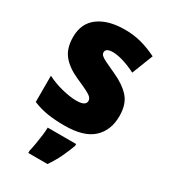

<svg xmlns="http://www.w3.org/2000/svg" viewBox="-192 -656 856 970"><g transform="rotate(30 236.5 -171.0)"><path d="M439 -170Q439 -87 386.5 -38.5Q334 10 221 10Q169 10 125 3.5Q81 -3 37 -21V-174Q81 -152 128.5 -140.5Q176 -129 210 -129Q265 -129 265 -158Q265 -169 257 -178Q249 -187 226.5 -198.5Q204 -210 160 -229Q98 -257 67 -296Q36 -335 36 -400Q36 -480 92.5 -521.5Q149 -563 246 -563Q297 -563 341.5 -551Q386 -539 433 -516L385 -393Q350 -411 313.5 -422.5Q277 -434 250 -434Q208 -434 208 -410Q208 -400 215.5 -392.5Q223 -385 244 -374.5Q265 -364 307 -345Q371 -316 405 -277.5Q439 -239 439 -170ZM320 72Q305 112 288 147.5Q271 183 245 221H133V207Q138 187 142.5 160.5Q147 134 150.5 107Q154 80 154 61H320Z"/></g></svg>

Font: Noto Sans Ethiopic SemiCondensed Black
Style: Regular
Weight: 900
Width: 4
Designer: Monotype Design Team
Foundry: Monotype Imaging Inc.
Version: Version 2.102; ttfautohint (v1.8.4.7-5d5b)